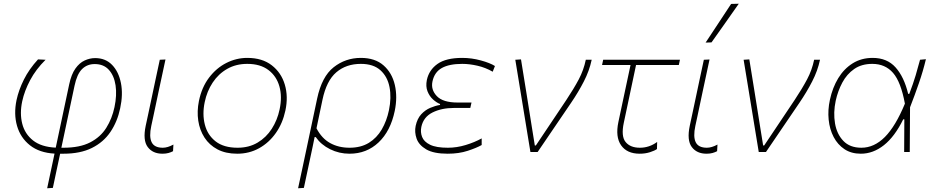

<svg xmlns="http://www.w3.org/2000/svg" viewBox="-20 -814 5008 1028"><path d="M232.5 194Q242.5 148 252 102.5Q261.5 57 272 8.5Q191 4 140.2 -36.2Q89.5 -76.5 71.2 -140Q53 -203.5 68.5 -278Q80 -332 107.8 -387.8Q135.5 -443.5 183.5 -496L224 -494Q172 -442.5 141.5 -385Q111 -327.5 99 -272Q85 -207 99 -151.8Q113 -96.5 157.2 -61.8Q201.5 -27 278.5 -23.5L350.5 -362.5Q362 -416.5 383.8 -447Q405.5 -477.5 433.2 -490.2Q461 -503 489.5 -503Q545 -503 580.2 -466.5Q615.5 -430 627.5 -369.2Q639.5 -308.5 623.5 -234.5Q608.5 -162.5 571.2 -107.5Q534 -52.5 472 -21.8Q410 9 320 9H302Q291.5 58.5 282 102.2Q272.5 146 263 192ZM379 -354.5 308.5 -23H320Q407.5 -23 463 -51.8Q518.5 -80.5 549.2 -129.8Q580 -179 593 -240.5Q606.5 -304.5 598.8 -356.8Q591 -409 563 -440Q535 -471 487 -471Q446.5 -471 419.2 -444Q392 -417 379 -354.5Z M850 9Q797.5 9 770.8 -27Q744 -63 760 -140Q768.5 -180.5 775 -209.8Q781.5 -239 788 -271Q801 -332.5 812.2 -385.2Q823.5 -438 835.5 -494L866 -495.5Q846 -402.5 829.2 -324Q812.5 -245.5 801 -191L790 -140Q777.5 -82 792 -52.5Q806.5 -23 851.5 -23Q877.5 -23 908.5 -40L906.5 -4.5Q896.5 1 882.5 5Q868.5 9 850 9Z M1250 9Q1188.5 9 1144.5 -14.2Q1100.5 -37.5 1074.8 -77.5Q1049 -117.5 1041.5 -168Q1034 -218.5 1045 -273Q1060 -346.5 1099.2 -398.2Q1138.5 -450 1192 -477Q1245.5 -504 1304 -504Q1384 -504 1435 -464.5Q1486 -425 1505 -360.8Q1524 -296.5 1508 -222Q1493.5 -154 1457 -102Q1420.5 -50 1367.5 -20.5Q1314.5 9 1250 9ZM1252 -23Q1313 -23 1359.2 -50.5Q1405.5 -78 1435.2 -124.5Q1465 -171 1477 -228Q1491.5 -296 1476 -351.2Q1460.5 -406.5 1417 -439.2Q1373.5 -472 1304 -472Q1243.5 -472 1196.5 -445.2Q1149.5 -418.5 1118.8 -372Q1088 -325.5 1076 -267Q1062.5 -202.5 1076.8 -146.8Q1091 -91 1134.5 -57Q1178 -23 1252 -23Z M1576 194Q1588 137.5 1599.5 84.5Q1611 31.5 1623.5 -28.5L1678 -286Q1703 -404 1766.5 -454Q1830 -504 1912 -504Q1988 -504 2033.5 -464Q2079 -424 2094 -359.2Q2109 -294.5 2093.5 -220Q2071 -112 2007 -51.5Q1943 9 1851.5 9Q1796 9 1747.5 -15Q1699 -39 1670.5 -80H1664.5L1654 -28.5Q1641.5 31 1630.2 83.2Q1619 135.5 1607 192ZM1851.5 -23Q1912 -23 1954.8 -49.2Q1997.5 -75.5 2024 -121Q2050.5 -166.5 2062.5 -224Q2076.5 -291.5 2065.5 -347.8Q2054.5 -404 2016.8 -438Q1979 -472 1912 -472Q1833.5 -472 1780.8 -427Q1728 -382 1706.5 -279.5L1674.5 -127Q1703 -72.5 1748 -47.8Q1793 -23 1851.5 -23Z M2377 9Q2302 9 2262.2 -14.2Q2222.5 -37.5 2210.5 -72Q2198.5 -106.5 2205.5 -140Q2214 -179 2235.2 -202Q2256.5 -225 2283.5 -236.5Q2310.5 -248 2335.5 -252L2336.5 -257Q2318 -264 2298.8 -281.2Q2279.5 -298.5 2269 -325Q2258.5 -351.5 2265.5 -386Q2277 -439.5 2322.5 -471.8Q2368 -504 2454.5 -504Q2505 -504 2554.5 -490.5Q2604 -477 2630 -460.5L2618 -430Q2580 -452 2536.8 -462Q2493.5 -472 2455 -472Q2385 -472 2345.5 -449.8Q2306 -427.5 2295.5 -378Q2286 -334 2318.8 -299.5Q2351.5 -265 2430 -265H2504.5L2498 -236H2410Q2345 -236 2296.2 -212Q2247.5 -188 2236 -135Q2230 -106.5 2240 -80.8Q2250 -55 2282.8 -39Q2315.5 -23 2378 -23Q2425.5 -23 2473.2 -37.5Q2521 -52 2559 -73V-37.5Q2531.5 -22 2484.2 -6.5Q2437 9 2377 9Z M2820 0Q2812.5 -46 2804.5 -94.2Q2796.5 -142.5 2789.5 -186L2775 -274.5Q2766 -329.5 2757 -384.5Q2748 -439.5 2739 -494L2769.5 -496Q2782 -419 2797.5 -322.8Q2813 -226.5 2827 -137.5L2843.5 -35H2849L3012 -278.5Q3052.5 -339.5 3078.8 -389Q3105 -438.5 3116.5 -494H3148Q3135.5 -435 3106 -377.8Q3076.5 -320.5 3038 -264Q2950 -133.5 2858.5 0Z M3405 9Q3337 9 3305.5 -36Q3274 -81 3291 -161Q3311.5 -256.5 3328.2 -335.8Q3345 -415 3356 -466H3203.5L3209.5 -494H3620.5L3614.5 -466H3385.5Q3369 -388.5 3352.8 -311.5Q3336.5 -234.5 3320 -157Q3304.5 -84.5 3329.5 -53.8Q3354.5 -23 3406 -23Q3456.5 -23 3498.5 -54L3497.5 -16Q3485 -7 3459.8 1Q3434.5 9 3405 9Z M3763 9Q3710.5 9 3683.8 -27Q3657 -63 3673 -140Q3681.5 -180.5 3688 -209.8Q3694.5 -239 3701 -271Q3714 -332.5 3725.2 -385.2Q3736.5 -438 3748.5 -494L3779 -495.5Q3759 -402.5 3742.2 -324Q3725.5 -245.5 3714 -191L3703 -140Q3690.5 -82 3705 -52.5Q3719.5 -23 3764.5 -23Q3790.5 -23 3821.5 -40L3819.5 -4.5Q3809.5 1 3795.5 5Q3781.5 9 3763 9ZM3758 -586Q3793 -639 3827 -690.5Q3861 -742 3894.5 -793L3935.5 -794Q3899 -742 3862.8 -690.5Q3826.5 -639 3789.5 -587Z M4042.5 0Q4035 -46 4027 -94.2Q4019 -142.5 4012 -186L3997.5 -274.5Q3988.5 -329.5 3979.5 -384.5Q3970.5 -439.5 3961.5 -494L3992 -496Q4004.5 -419 4020 -322.8Q4035.5 -226.5 4049.5 -137.5L4066 -35H4071.5L4234.5 -278.5Q4275 -339.5 4301.2 -389Q4327.5 -438.5 4339 -494H4370.5Q4358 -435 4328.5 -377.8Q4299 -320.5 4260.5 -264Q4172.5 -133.5 4081 0Z M4589 9Q4538 9 4501.5 -15.2Q4465 -39.5 4443.5 -80.5Q4422 -121.5 4416.8 -173.2Q4411.5 -225 4423.5 -280Q4437.5 -345 4468.2 -395.5Q4499 -446 4545.5 -475Q4592 -504 4652.5 -504Q4729.5 -504 4775 -453.2Q4820.5 -402.5 4842.5 -311.5H4848.5Q4869.5 -366.5 4882.8 -411.2Q4896 -456 4906 -494L4937.5 -497Q4922.5 -434 4900 -368.8Q4877.5 -303.5 4852.5 -239.5Q4851.5 -119.5 4851 0H4821Q4821.5 -45 4821.5 -89Q4821.5 -133 4822 -175H4816Q4770.5 -82.5 4712.8 -36.8Q4655 9 4589 9ZM4592 -23Q4660.5 -23 4717.8 -80.5Q4775 -138 4825 -259Q4803.5 -375.5 4761.5 -423.8Q4719.5 -472 4650.5 -472Q4593 -472 4553.5 -444.5Q4514 -417 4490 -372Q4466 -327 4454.5 -274.5Q4441 -211 4450.8 -153.5Q4460.5 -96 4495.5 -59.5Q4530.5 -23 4592 -23Z"/></svg>

Font: Commissioner Thin
Style: Italic
Weight: 100
Italic angle: -12°
Designer: Kostas Bartsokas
Foundry: Kostas Bartsokas
Version: Version 1.000; ttfautohint (v1.8.3)